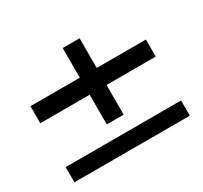

<svg xmlns="http://www.w3.org/2000/svg" viewBox="-135 -827 1067 1010"><g transform="rotate(-30 399.0 -321.5)"><path d="M451.2 -462.4H750V-358.9H451.2V-178.7H348.6V-358.9H48.8V-462.4H348.6V-642.6H451.2ZM48.8 0V-92.3H750V0Z"/></g></svg>

Font: Now
Style: Bold
Weight: 700
Designer: Alfredo Marco Pradil
Foundry: Alfredo Marco Pradil
Version: Version 1.002;PS 001.002;hotconv 1.0.88;makeotf.lib2.5.64775